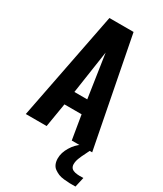

<svg xmlns="http://www.w3.org/2000/svg" viewBox="-254 -904 1059 1244"><g transform="rotate(30 275.0 -282.0)"><path d="M533.7 246.1Q520.5 246.1 509.3 246.1Q498 246.1 489.3 246.1Q471.2 245.6 446.5 242.9Q421.9 240.2 405.5 233.4Q389.2 226.6 373.8 215.8Q358.4 205.1 350.6 186.8Q342.8 168.5 342.8 144.5Q342.8 102.5 368.9 59.3Q395 16.1 431.6 -7.3H501.5Q496.6 4.9 482.4 32Q468.3 59.1 459.5 82.3Q450.7 105.5 450.7 126.5Q450.7 136.2 453.9 143.8Q457 151.4 461.7 156.2Q466.3 161.1 474.4 164.6Q482.4 168 488.5 169.4Q494.6 170.9 505.1 171.9Q515.6 172.9 521.2 172.9Q526.9 172.9 537.4 172.6Q547.9 172.4 550.3 172.4ZM221.2 -281.2H317.4L269 -603.5ZM20 0 178.2 -809.6H358.9L516.6 0H363.8L334 -179.2H205.6L175.8 0Z"/></g></svg>

Font: Oswald
Style: DemiBold
Weight: 600
Designer: Vernon Adams
Foundry: Vernon Adams
Version: 3.0; ttfautohint (v0.95) -l 8 -r 50 -G 200 -x 0 -w "G" -W -c